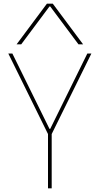

<svg xmlns="http://www.w3.org/2000/svg" viewBox="-20 -1020 540 1040"><path d="M240 0V-294L25 -730H47L248 -322H252L453 -730H475L260 -294V0ZM70 -780 234 -1000H266L430 -780H405L252 -985H248L95 -780Z"/></svg>

Font: M PLUS Code Latin Thin
Style: Regular
Weight: 250
Designer: Coji Morishita
Foundry: UNDERFOREST DESIGN
Version: Version 1.002; ttfautohint (v1.8.3)